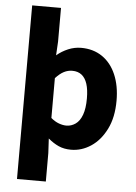

<svg xmlns="http://www.w3.org/2000/svg" viewBox="-59 -746 691 975"><g transform="rotate(5 286.5 -258.5)"><path d="M65 184V-701H212V-530L208 -459Q234 -481 266 -494.5Q298 -508 332 -508Q394 -508 439.5 -477Q485 -446 509.5 -389Q534 -332 534 -256Q534 -171 504 -111Q474 -51 426.5 -19.5Q379 12 325 12Q289 12 261.5 -0.5Q234 -13 208 -35L212 39V184ZM291 -108Q316 -108 337.5 -123Q359 -138 371 -170.5Q383 -203 383 -254Q383 -299 373.5 -328.5Q364 -358 345 -373Q326 -388 297 -388Q275 -388 254.5 -377.5Q234 -367 212 -343V-140Q232 -123 252.5 -115.5Q273 -108 291 -108Z"/></g></svg>

Font: Source Sans 3 ExtraLight
Style: Bold
Weight: 700
Version: Version 3.052;hotconv 1.1.0;makeotfexe 2.6.0